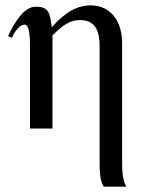

<svg xmlns="http://www.w3.org/2000/svg" viewBox="-20 -480 552 717"><path d="M452 217C441 199 436 171 436 132V-319C436 -400 394 -460 318 -460C272 -460 226 -438 174 -379H173C167 -436 159 -455 113 -455C70 -455 35 -398 10 -345L24 -339C33 -358 51 -388 72 -388C80 -388 92 -379 92 -313V0H176V-348C220 -392 246 -405 279 -405C329 -405 352 -374 352 -308V131C352 186 359 202 367 217Z"/></svg>

Font: XITS
Style: Regular
Weight: 400
Designer: MicroPress Inc., with final additions and corrections provided by Coen Hoffman, Elsevier (retired)
Version: Version 1.302